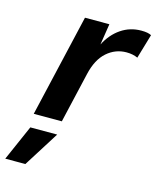

<svg xmlns="http://www.w3.org/2000/svg" viewBox="-176 -588 738 905"><g transform="rotate(15 193.5 -135.5)"><path d="M401 -510Q434 -510 450 -501L415 -382Q391 -393 360 -393Q306 -393 264.5 -356.5Q223 -320 206 -246L149 0H12L128 -500H247L231 -397Q258 -450 302 -480Q346 -510 401 -510ZM-63 239 13 66H144L35 239Z"/></g></svg>

Font: Elaine Sans SemiBold
Style: Italic
Weight: 600
Italic angle: -13°
Designer: Wei Huang
Foundry: Wei Huang
Version: Version 2.001;December 24, 2019;FontCreator 12.0.0.2547 64-b